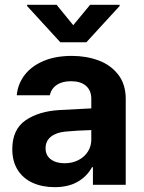

<svg xmlns="http://www.w3.org/2000/svg" viewBox="-20 -770 598 800"><path d="M228.5 -311.5Q282.2 -314.9 360.4 -318.4V-361.3Q359.4 -394.5 337.4 -413.1Q315.4 -431.6 275.4 -431.6Q239.3 -431.6 216.3 -416Q193.4 -400.4 187.5 -373H49.8Q54.2 -419.9 82.3 -457Q110.4 -494.1 160.6 -515.6Q210.9 -537.1 279.3 -537.1Q339.8 -537.1 390.9 -518.1Q441.9 -499 472.9 -458.7Q503.9 -418.5 503.9 -357.4V0H367.2V-73.2H363.3Q342.3 -34.7 303.5 -12.5Q264.6 9.8 208 9.8Q156.2 9.8 116.5 -8.1Q76.7 -25.9 54 -61.5Q31.2 -97.2 31.2 -148.4Q31.2 -230.5 86.4 -268.6Q141.6 -306.6 228.5 -311.5ZM249 -89.8Q281.2 -89.8 306.9 -103Q332.5 -116.2 346.7 -139.2Q360.8 -162.1 360.4 -189.5V-228Q337.4 -227.5 303.7 -225.6Q270 -223.6 252 -221.7Q213.9 -217.8 191.9 -200.2Q169.9 -182.6 169.9 -152.3Q169.9 -122.6 191.7 -106.2Q213.4 -89.8 249 -89.8ZM285.2 -665 355.5 -750H478.5V-745.1L339.8 -593.8H231.4L92.8 -745.1V-750H215.8Z"/></svg>

Font: Pretendard
Style: Bold
Weight: 700
Designer: Base glyphs from Inter by Rasmus Andersson; Hangeul glyphs from Noto Sans CJK(Source Han Sans) by Jang Soo-young and Kan
Foundry: Kil Hyung-jin
Version: Version 1.309